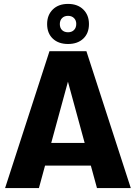

<svg xmlns="http://www.w3.org/2000/svg" viewBox="-20 -962 695 982"><path d="M222 -231H430L472 -115H181ZM233 -700H370L179 0H6ZM285 -700H422L649 0H476ZM328 -737Q279 -737 250 -764.5Q221 -792 221 -839Q221 -885 250 -913.5Q279 -942 328 -942Q377 -942 406 -913.5Q435 -885 435 -839Q435 -792 406 -764.5Q377 -737 328 -737ZM328 -797Q347 -797 358.5 -808.5Q370 -820 370 -840Q370 -858 358.5 -869.5Q347 -881 328 -881Q309 -881 297.5 -869.5Q286 -858 286 -839Q286 -819 297.5 -808Q309 -797 328 -797Z"/></svg>

Font: Moderustic
Style: Bold
Weight: 700
Designer: Tural Alisoy
Foundry: TAFT Foundry
Version: Version 2.120